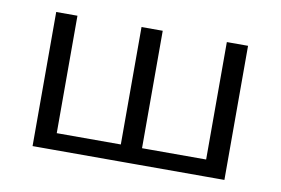

<svg xmlns="http://www.w3.org/2000/svg" viewBox="-53 -499 855 584"><g transform="rotate(10 374.0 -207.0)"><path d="M109.8 0V-51.5H374.9V0ZM77.5 0V-414.2H143.1V0ZM604.5 0V-414.2H670V0ZM372.2 0V-51.5H637.3V0ZM341 0V-414.2H406.5V0Z"/></g></svg>

Font: Ysabeau
Style: Bold
Weight: 700
Designer: Christian Thalmann (Catharsis Fonts)
Version: Version 2.000;gftools[0.9.27.dev2+g8671c4b]